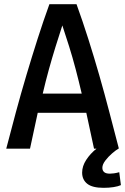

<svg xmlns="http://www.w3.org/2000/svg" viewBox="-20 -713 600 921"><path d="M477 188Q423 188 398.5 168.5Q374 149 374 115Q374 84 393.5 54Q413 24 443 0H431L394 -172H161L124 0H10Q32 -85 56 -174Q80 -263 106.5 -352Q133 -441 160.5 -527Q188 -613 217 -693H347Q376 -613 403.5 -526.5Q431 -440 456.5 -351Q482 -262 505 -173.5Q528 -85 550 -1Q536 7 517.5 23Q499 39 485 57.5Q471 76 471 92Q471 105 479.5 112.5Q488 120 507 120Q515 120 526.5 118.5Q538 117 552 113L560 175Q547 181 525 184.5Q503 188 477 188ZM185 -264H372Q358 -324 343 -381Q328 -438 311.5 -490.5Q295 -543 279 -591Q263 -542 246.5 -489Q230 -436 214.5 -380Q199 -324 185 -264Z"/></svg>

Font: Ubuntu Sans Mono Medium
Style: Regular
Weight: 500
Monospace: yes
Designer: Dalton Maag Ltd
Foundry: Dalton Maag Ltd
Version: Version 1.006